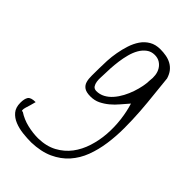

<svg xmlns="http://www.w3.org/2000/svg" viewBox="-345 -506 918 918"><g transform="rotate(45 114.0 -47.0)"><path d="M-119.1 231.4Q-119.1 205.1 -110.4 191.4Q-101.6 177.7 -69.3 177.7Q-72.3 191.4 -76.7 205.1Q-81.1 218.8 -84.5 230.5Q-87.9 242.2 -87.4 249Q-86.9 255.9 -80.1 253.9Q-48.8 274.4 -11.7 283.2Q25.4 292 61.5 292Q116.2 291 155.8 269.5Q195.3 248 221.2 213.9Q247.1 179.7 261.2 135.3Q275.4 90.8 278.8 43.5Q282.2 -3.9 276.4 -51.8Q270.5 -99.6 257.8 -139.6Q241.2 -121.1 224.1 -100.6Q207 -80.1 187.5 -64Q168 -47.9 146 -37.1Q124 -26.4 96.7 -26.4Q68.4 -26.4 54.2 -36.1Q40 -45.9 35.2 -63Q30.3 -80.1 30.8 -102.5Q31.2 -125 31.2 -150.4Q31.2 -173.8 32.7 -203.1Q34.2 -232.4 39.6 -262.2Q44.9 -292 54.2 -320.8Q63.5 -349.6 79.1 -372.6Q94.7 -395.5 118.2 -409.2Q141.6 -422.9 173.8 -422.9Q194.3 -422.9 213.4 -419.4Q232.4 -416 248.5 -407.2Q264.6 -398.4 276.4 -383.8Q288.1 -369.1 294.9 -346.7Q298.8 -302.7 304.7 -251.5Q310.5 -200.2 314.5 -145Q318.4 -89.8 318.4 -34.2Q318.4 21.5 311 73.2Q303.7 125 286.6 170.4Q269.5 215.8 238.8 250.5Q208 285.2 162.1 306.2Q116.2 327.1 51.8 329.1Q24.4 329.1 -5.9 325.7Q-36.1 322.3 -61.5 312Q-86.9 301.8 -103 282.7Q-119.1 263.7 -119.1 231.4ZM68.4 -150.4Q68.4 -139.6 67.4 -126Q66.4 -112.3 68.4 -98.6Q70.3 -85 76.7 -75.2Q83 -65.4 97.7 -64.5Q121.1 -64.5 141.1 -75.2Q161.1 -85.9 177.2 -104.5Q193.4 -123 205.6 -146Q217.8 -168.9 226.1 -193.4Q234.4 -217.8 238.8 -240.7Q243.2 -263.7 243.2 -281.2Q246.1 -299.8 243.7 -318.4Q241.2 -336.9 232.4 -351.6Q223.6 -366.2 209 -375.5Q194.3 -384.8 173.8 -384.8Q150.4 -384.8 132.8 -371.6Q115.2 -358.4 103.5 -337.9Q91.8 -317.4 85 -291.5Q78.1 -265.6 74.7 -239.7Q71.3 -213.9 69.8 -189.9Q68.4 -166 68.4 -150.4Z"/></g></svg>

Font: Annie Use Your Telescope
Style: Regular
Weight: 400
Designer: Kimberly Geswein
Foundry: Kimberly Geswein
Version: Version 1.002 2001